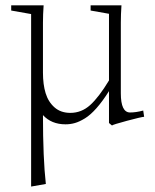

<svg xmlns="http://www.w3.org/2000/svg" viewBox="-20 -455 580 720"><path d="M225.6 11.2Q172.9 11.2 141.1 -23.4Q141.1 138.7 151.9 234.9L96.7 244.6V-402.3L22 -415.5V-435.1H143.6Q141.1 -400.9 141.1 -370.1V-182.6Q141.1 -138.2 151.1 -105.5Q161.1 -72.8 184.6 -52.2Q208 -31.7 243.7 -31.7Q285.6 -31.7 318.1 -61Q350.6 -90.3 388.7 -153.3V-403.3L319.8 -415.5V-435.1H435.5Q433.1 -400.9 433.1 -370.1V-105Q433.1 -33.2 467.8 -33.2Q490.2 -33.2 517.1 -40.5L520.5 -17.1Q508.8 -16.1 456.1 -2Q403.3 12.2 399.9 15.6L388.7 6.3V-113.3Q364.7 -75.2 342 -49.6Q319.3 -23.9 298.6 -11.2Q277.8 1.5 261 6.3Q244.1 11.2 225.6 11.2Z"/></svg>

Font: Elstob ExtraLight
Style: Regular
Weight: 200
Designer: Peter S. Baker
Version: Version 1.015